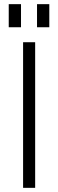

<svg xmlns="http://www.w3.org/2000/svg" viewBox="-20 -903 280 923"><path d="M149 -700V0H91V-700ZM81 -883V-772H22V-883ZM217 -883V-772H158V-883Z"/></svg>

Font: Pathway Extreme 8pt Thin 12pt Thin
Style: Regular
Weight: 250
Version: Version 1.001;gftools[0.9.26]